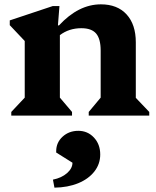

<svg xmlns="http://www.w3.org/2000/svg" viewBox="-20 -533 720 885"><path d="M32 0V-17L94 -83V-344L25 -417V-439L223 -505H254L247 -416H252Q342 -513 445 -513Q521 -513 563.5 -466.5Q606 -420 606 -338V-82L668 -17V0H389V-17L444 -83V-300Q444 -354 423 -378.5Q402 -403 355 -403Q298 -403 256 -371V-83L312 -17V0ZM231 332 224 295Q264 287 289 265Q314 243 314 217L239 170V164Q239 124 268.5 97Q298 70 341 70Q384 70 413 101Q442 132 442 179Q442 223 415 257.5Q388 292 340.5 311.5Q293 331 231 332Z"/></svg>

Font: Platypi
Style: Bold
Weight: 700
Designer: David Sargent
Foundry: Bolt Cutter Type
Version: Version 1.200; ttfautohint (v1.8.4.7-5d5b)